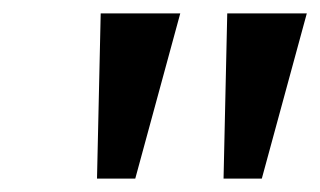

<svg xmlns="http://www.w3.org/2000/svg" viewBox="-20 -743 477 286"><path d="M313 -477 318.5 -723H437L370 -477ZM124.5 -477 130 -723H248.5L181.5 -477Z"/></svg>

Font: Public Sans Thin Medium
Style: Italic
Weight: 500
Italic angle: -8°
Version: Version 2.001